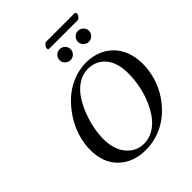

<svg xmlns="http://www.w3.org/2000/svg" viewBox="-257 -1076 1230 1230"><g transform="rotate(-45 358.0 -461.5)"><path d="M195.8 -232.9Q195.8 -138.2 242.7 -82.5Q289.6 -26.9 360.8 -26.9Q406.2 -26.9 446.5 -51Q486.8 -75.2 515.6 -115Q544.4 -154.8 565.4 -205.6Q586.4 -256.3 596.7 -310.3Q606.9 -364.3 606.9 -416Q606.9 -514.6 562.3 -567.9Q517.6 -621.1 441.9 -621.1Q395 -621.1 354 -594.2Q313 -567.4 284.7 -524.9Q256.3 -482.4 235.8 -430.2Q215.3 -377.9 205.6 -327.1Q195.8 -276.4 195.8 -232.9ZM86.9 -242.2Q86.9 -300.3 105.2 -360.1Q123.5 -419.9 158 -472.9Q192.4 -525.9 237.8 -567.6Q283.2 -609.4 342.5 -633.8Q401.9 -658.2 464.8 -658.2Q518.6 -658.2 564.7 -639.9Q610.8 -621.6 644.3 -588.4Q677.7 -555.2 696.8 -505.9Q715.8 -456.5 715.8 -397Q715.8 -335 697.8 -274.7Q679.7 -214.4 645.5 -163.3Q611.3 -112.3 565.7 -73.2Q520 -34.2 461.4 -12.2Q402.8 9.8 339.8 9.8Q227.1 9.8 157 -57.6Q86.9 -125 86.9 -242.2ZM355 -788.1Q355 -808.6 369.6 -823.2Q384.3 -837.9 404.8 -837.9Q425.8 -837.9 440.4 -823.5Q455.1 -809.1 455.1 -788.1Q455.1 -768.1 440.4 -753.4Q425.8 -738.8 404.8 -738.8Q384.8 -738.8 369.9 -753.4Q355 -768.1 355 -788.1ZM615.2 -887.2H360.8Q348.1 -887.2 350.1 -902.8Q351.6 -912.6 360.6 -922.9Q369.6 -933.1 377.9 -933.1H633.8Q640.6 -933.1 643.3 -928.2Q646 -923.3 645 -918Q643.6 -907.2 634.5 -897.2Q625.5 -887.2 615.2 -887.2ZM521 -788.1Q521 -808.6 535.6 -823.2Q550.3 -837.9 570.8 -837.9Q591.8 -837.9 606.4 -823.5Q621.1 -809.1 621.1 -788.1Q621.1 -768.1 606.4 -753.4Q591.8 -738.8 570.8 -738.8Q550.8 -738.8 535.9 -753.4Q521 -768.1 521 -788.1Z"/></g></svg>

Font: Common Serif Medium
Style: Italic
Weight: 500
Italic angle: -12°
Designer: Philipp H. Poll, Khaled Hosny
Foundry: Stefan Peev, Context Ltd.
Version: Version 1.026